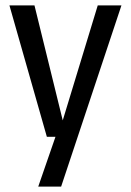

<svg xmlns="http://www.w3.org/2000/svg" viewBox="-20 -508 486 713"><path d="M207 185H122L186 0H154L15 -488H108L213 -61L343 -488H431Z"/></svg>

Font: Ropa Sans
Style: Regular
Weight: 400
Designer: Botio Nikoltchev
Foundry: Botjo Nikoltchev
Version: Version 1.002